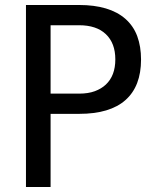

<svg xmlns="http://www.w3.org/2000/svg" viewBox="-20 -749 642 769"><path d="M84 -729H296.9Q418.5 -729 481.9 -673.8Q514.6 -645 529.8 -603.8Q544.9 -562.5 544.9 -510.7Q544.9 -403.3 482.4 -348.1Q451.7 -320.8 405.3 -306.9Q358.9 -293 296.9 -293H182.6V0H84ZM296.9 -374Q333.5 -374 359.9 -383.8Q386.2 -393.6 403.8 -410.2Q441.9 -445.8 441.9 -511.2Q441.9 -576.2 403.8 -612.3Q366.2 -647.9 296.9 -647.9H182.6V-374Z"/></svg>

Font: Hack
Style: Regular
Weight: 400
Monospace: yes
Designer: Christopher Simpkins
Foundry: Christopher Simpkins
Version: Version 2.019; ttfautohint (v1.4.1) -l 4 -r 80 -G 350 -x 0 -